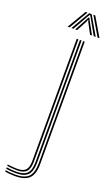

<svg xmlns="http://www.w3.org/2000/svg" viewBox="-241 -787 594 1026"><g transform="rotate(20 56.0 -274.0)"><path d="M-2 202.5Q-17 202.5 -33.6 201.1Q-50.2 199.8 -59 197.2V189.5Q-49 191.8 -32.8 193.1Q-16.5 194.5 -2 194.5Q49.8 194.5 72 171.4Q94.2 148.2 94.2 95.2V-600H103.2V95.2Q103.2 152.8 78.9 177.6Q54.5 202.5 -2 202.5ZM-2 186.2Q-14.5 186.2 -31.1 185Q-47.8 183.8 -59 181.2V173.5Q-47.5 175.5 -31.2 176.8Q-15 178 -2 178Q40 178 58 158.8Q76 139.5 76 95.2V-600H85.2V95.2Q85.2 144 65 165.1Q44.8 186.2 -2 186.2ZM-2 169.8Q-13.8 169.8 -30.5 168.5Q-47.2 167.2 -59 165.2V157.5Q-46.8 159.2 -30.9 160.5Q-15 161.8 -2 161.8Q30.2 161.8 44 146.2Q57.8 130.8 57.8 95.2V-600H67V95.2Q67 135.2 51 152.5Q35 169.8 -2 169.8ZM-10 -644.2 53 -751H63.8L1 -644.2ZM11.5 -644.2 73.2 -751H87.5L149.5 -644.2H138.2L90.5 -728.8L82.5 -742.5H78.5L70.5 -728.8L22.5 -644.2ZM32.8 -644.2 71 -714.5 77.8 -728.5H83.2L89.8 -714.5L128.5 -644.2H117.2L83.8 -707.5L81.8 -715.5H79.2L77.2 -707.5L43.8 -644.2ZM160 -644.2 97.2 -751H108L171 -644.2Z"/></g></svg>

Font: Big Shoulders Inline Display Thin Light
Style: Regular
Weight: 300
Version: Version 2.002